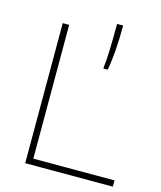

<svg xmlns="http://www.w3.org/2000/svg" viewBox="-119 -894 820 980"><g transform="rotate(15 291.0 -404.0)"><path d="M108 0V-740H142V-33H571V0ZM377 -808H409Q409 -661.5 391 -570H368Q373.5 -617.5 375.2 -675.2Q377 -733 377 -808Z"/></g></svg>

Font: Encode Sans Expanded Thin
Style: Regular
Weight: 250
Width: 7
Designer: Multiple Designers
Foundry: Impallari Type
Version: Version 2.000